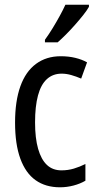

<svg xmlns="http://www.w3.org/2000/svg" viewBox="-20 -786 413 816"><path d="M235 10Q174 10 131.5 -20Q89 -50 66.5 -111.5Q44 -173 44 -265Q44 -356 66.5 -419Q89 -482 133 -514.5Q177 -547 238 -547Q272 -547 300.5 -540Q329 -533 350 -521L325 -452Q304 -461 283 -467Q262 -473 242 -473Q205 -473 179.5 -450Q154 -427 141.5 -380.5Q129 -334 129 -266Q129 -199 142 -153.5Q155 -108 179.5 -85Q204 -62 241 -62Q269 -62 294 -69.5Q319 -77 343 -89V-18Q321 -5 292.5 2.5Q264 10 235 10ZM358 -757Q349 -741 333 -721Q317 -701 298 -679.5Q279 -658 260 -639Q241 -620 225 -606H171V-617Q189 -642 204.5 -667.5Q220 -693 234 -718.5Q248 -744 258 -766H358Z"/></svg>

Font: Noto Sans Display Condensed
Style: Regular
Weight: 400
Width: 3
Designer: Monotype Design Team
Foundry: Monotype Imaging Inc.
Version: Version 2.003